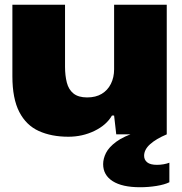

<svg xmlns="http://www.w3.org/2000/svg" viewBox="-20 -564 763 806"><path d="M267 10Q196 10 143 -14Q90 -38 61 -94Q32 -150 32 -244V-544H253V-284Q253 -247 260.5 -217.5Q268 -188 288.5 -171.5Q309 -155 346 -155Q382 -155 407 -170Q432 -185 445.5 -212Q459 -239 459 -273V-544H680V0H468L459 -79H450Q427 -39 376.5 -14.5Q326 10 267 10ZM568 222Q493 222 453 196.5Q413 171 413 125Q413 102 425 78Q437 54 468 31Q499 8 556 -10H673L680 0Q635 19 610 41.5Q585 64 585 90Q585 107 598 117.5Q611 128 639 128Q653 128 667 125.5Q681 123 691 119V201Q671 211 637 216.5Q603 222 568 222Z"/></svg>

Font: Mona Sans Expanded Black
Style: Regular
Weight: 900
Width: 7
Designer: Deni Anggara
Foundry: GitHub
Version: Version 2.000